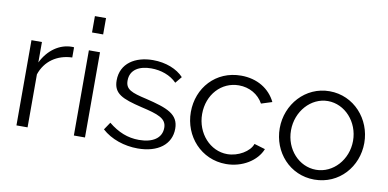

<svg xmlns="http://www.w3.org/2000/svg" viewBox="-71 -938 2336 1156"><g transform="rotate(10 1097.5 -360.0)"><path d="M335 -523C332 -524 327 -524 322 -524C247 -524 178 -476 139 -396V-521H75V0H143V-324C171 -408 243 -458 335 -461Z M494 0V-521H426V0ZM494 -630V-730H426V-630Z M817 10C941 10 1020 -50 1020 -146C1020 -235 950 -261 817 -293C724 -314 687 -328 687 -382C687 -450 744 -479 815 -479C875 -479 933 -459 972 -419L1005 -459C965 -502 897 -530 817 -530C710 -530 622 -477 622 -372C622 -290 677 -268 797 -239C901 -215 954 -198 954 -140C954 -77 900 -42 816 -42C747 -42 688 -66 629 -114L598 -68C654 -17 736 10 817 10Z M1095 -262C1095 -114 1205 10 1357 10C1457 10 1544 -45 1573 -119L1506 -139C1490 -91 1421 -50 1354 -50C1250 -50 1164 -144 1164 -262C1164 -381 1246 -470 1353 -470C1417 -470 1473 -438 1502 -385L1568 -406C1531 -482 1455 -530 1356 -530C1201 -530 1095 -410 1095 -262Z M1897 10C2049 10 2156 -114 2156 -259C2156 -405 2046 -530 1897 -530C1749 -530 1639 -405 1639 -259C1639 -114 1746 10 1897 10ZM1708 -258C1708 -375 1794 -470 1897 -470C2001 -470 2087 -376 2087 -260C2087 -144 2001 -50 1897 -50C1793 -50 1708 -142 1708 -258Z"/></g></svg>

Font: Raleway Reg
Style: Regular
Weight: 400
Designer: Matt McInerney, Pablo Impallari, Rodrigo Fuenzalida
Foundry: Matt McInerney, Pablo Impallari, Rodrigo Fuenzalida
Version: Version 3.00 July 28, 2015